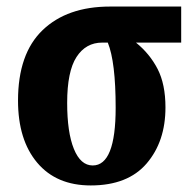

<svg xmlns="http://www.w3.org/2000/svg" viewBox="-20 -556 588 586"><path d="M35 -249Q35 -392 110 -464Q185 -536 316 -536H533V-426H395Q437 -392 461 -345.5Q485 -299 485 -228Q485 -124 427.5 -57Q370 10 257 10Q152 10 93.5 -59.5Q35 -129 35 -249ZM333 -227Q333 -367 309 -426H292Q242 -426 213.5 -382Q185 -338 185 -242Q185 -152 205.5 -101.5Q226 -51 263 -51Q333 -51 333 -227Z"/></svg>

Font: Noto Serif CondExtraBold
Style: Regular
Weight: 800
Width: 3
Designer: Monotype Design Team
Foundry: Monotype Imaging Inc.
Version: Version 1.001